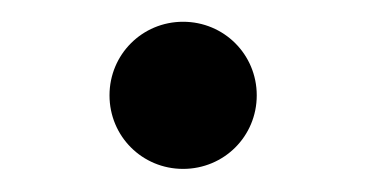

<svg xmlns="http://www.w3.org/2000/svg" viewBox="-20 -145 328 172"><path d="M144 6.3C180.7 6.3 210 -22.9 210 -59.6C210 -96.2 180.7 -125.5 144 -125.5C107.4 -125.5 78.1 -96.2 78.1 -59.6C78.1 -22.9 107.4 6.3 144 6.3Z"/></svg>

Font: Raveo
Style: Regular
Weight: 400
Designer: Jakub Foglar, Rasmus Andersson (Inter)
Foundry: Jakubfoglar.com
Version: Version 1.100;Glyphs 3.2.3 (3260)